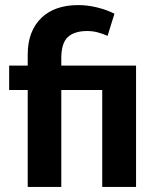

<svg xmlns="http://www.w3.org/2000/svg" viewBox="-20 -735 619 755"><path d="M382 0V-381H221V0H89V-381H16V-477H89V-521Q89 -568 103 -604Q117 -640 143 -665Q169 -690 205.5 -702.5Q242 -715 287 -715Q325 -715 363 -705.5Q401 -696 430 -681L403 -594Q385 -602 365 -607.5Q345 -613 323 -613Q272 -613 246.5 -589Q221 -565 221 -506V-477H515V0Z"/></svg>

Font: Ek Mukta
Style: Bold
Weight: 700
Designer: Girish Dalvi and Yashodeep Gholap
Foundry: Ek Type
Version: Version 2.538;PS 1.002;hotconv 16.6.51;makeotf.lib2.5.65220;